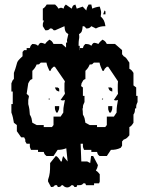

<svg xmlns="http://www.w3.org/2000/svg" viewBox="-20 -679 660 843"><path d="M455 -295C461 -280 461 -281 473 -277V-286C473 -292 473 -291 467 -295ZM433 -245C433 -246 431 -246 430 -246H428C428 -245 427 -244 427 -244C427 -243 429 -242 430 -242C431 -242 433 -243 433 -245ZM455 -213V-204C455 -197 456 -195 460 -185H467C473 -199 473 -197 473 -213ZM392 -404H417C420 -389 424 -382 430 -368H436C440 -379 439 -376 449 -386H455L498 -322C497 -312 497 -303 497 -294C497 -285 497 -276 498 -267L480 -240C484 -239 486 -238 488 -238C491 -238 494 -239 498 -240C495 -222 492 -209 492 -193V-185L480 -167H449V-130L442 -121H406V-130H374L355 -140C352 -158 352 -162 344 -176C344 -187 343 -195 342 -203H344C344 -219 345 -217 351 -231V-258H344V-295L336 -301L338 -313C346 -327 344 -328 355 -332V-368C364 -377 368 -382 374 -396H379C385 -396 385 -397 392 -404ZM221 -295C227 -280 228 -281 240 -277V-285C240 -293 239 -290 233 -295ZM199 -245C199 -246 197 -246 196 -246H194C194 -245 193 -244 193 -244C193 -243 195 -242 196 -242C198 -242 199 -243 199 -245ZM221 -213C221 -197 221 -199 227 -185H233C239 -199 240 -197 240 -213ZM263 -313V-277H264C264 -274 265 -270 265 -267L246 -240C250 -239 253 -238 255 -238C258 -238 261 -239 265 -240C262 -222 258 -209 258 -193V-185L246 -167H215V-130L208 -121H172V-130H141L122 -140C119 -158 119 -162 111 -176C110 -194 109 -204 104 -222V-240C105 -248 107 -252 107 -255C107 -260 104 -260 97 -267L104 -313C112 -327 111 -328 122 -332V-368C131 -377 135 -382 141 -396H146C152 -396 152 -397 159 -404H184C187 -389 191 -382 197 -368H202C206 -379 205 -376 215 -386H221L265 -322ZM41 -359V-332C34 -326 36 -327 30 -313V-277H36V-222H30V-185C36 -169 38 -158 41 -140L54 -130V-103L73 -76H86L91 -66V-58L97 -48H111V-39C111 -32 112 -31 116 -21H147V-12H172C176 -1 174 -3 184 6H215L233 -21C247 -21 258 -23 271 -28L277 30L257 6L253 20C253 23 252 27 251 30H247C242 22 233 7 225 6L200 37V46C200 71 199 88 191 110V118L204 142C213 142 215 142 221 134H230L234 142C243 142 245 142 251 134H256C260 140 268 144 275 144C282 144 289 140 294 134C302 134 301 134 307 142H316L319 134H328C335 134 341 133 346 126H354L358 134H393V126H415L418 118V86C412 78 408 74 401 70C406 61 408 57 410 46L389 6H380L376 37L363 30H337L334 -48H344V-39C344 -32 345 -31 349 -21H381V-12H406C410 -1 407 -3 417 6H449L467 -21C483 -21 495 -23 510 -30L516 -39V-58L523 -66C535 -70 538 -73 548 -85V-121C556 -125 559 -129 566 -140V-176C572 -185 572 -188 573 -203H578C578 -219 578 -217 584 -231V-258H578V-295L566 -304V-359C559 -370 556 -373 548 -377V-404L541 -414C534 -425 531 -428 523 -432L516 -441V-459L485 -486H449C442 -499 440 -499 430 -505C422 -498 418 -495 412 -486C405 -489 399 -491 395 -491C390 -491 387 -489 381 -478C371 -486 367 -485 355 -486C345 -476 348 -479 344 -468H331V-459H330V-478H325C325 -507 328 -508 328 -516C328 -519 328 -523 327 -529C339 -537 341 -541 343 -564C353 -564 351 -562 359 -554C370 -554 374 -556 381 -564L401 -554C415 -562 427 -564 443 -564C439 -588 435 -594 422 -607C423 -614 424 -618 424 -623C424 -631 422 -636 418 -650C406 -649 396 -646 385 -641L381 -659H369C363 -649 361 -645 359 -633L343 -650L317 -641L311 -659C300 -655 300 -656 295 -641L269 -659C261 -650 262 -651 259 -641C254 -644 250 -645 248 -645C245 -645 243 -644 237 -641C232 -649 229 -653 222 -659H185C179 -649 175 -645 168 -641V-589H173C168 -576 168 -580 168 -564L179 -546C190 -546 193 -546 200 -554C210 -554 208 -554 216 -546H222L263 -564C265 -541 268 -537 280 -529L274 -503L275 -492H270V-470L252 -486H215C208 -499 207 -499 197 -505C189 -498 184 -495 178 -486C171 -489 165 -491 161 -491C156 -491 153 -489 147 -478C137 -486 134 -485 122 -486C112 -476 115 -479 111 -468H97V-459H86L79 -451V-432C46 -402 61 -411 41 -359ZM439 -633 433 -616H443V-626C443 -631 443 -629 439 -633Z"/></svg>

Font: GNUTypewriter
Style: Standard
Weight: 400
Version: Version 001.000